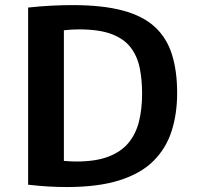

<svg xmlns="http://www.w3.org/2000/svg" viewBox="-20 -735 786 760"><path d="M244.1 5.4Q209.5 5.4 171.1 3.2Q132.8 1 91.3 -3.9V-705.1Q139.6 -710.4 183.6 -712.6Q227.5 -714.8 266.6 -714.8Q385.7 -714.8 465.8 -693.4Q545.9 -671.9 593 -628.4Q640.1 -585 660.6 -519.5Q681.2 -454.1 681.2 -367.2Q681.2 -284.2 659.2 -215.8Q637.2 -147.5 587.4 -97.9Q537.6 -48.3 453.4 -21.5Q369.1 5.4 244.1 5.4ZM282.2 -95.7Q358.9 -95.7 409.2 -115Q459.5 -134.3 488.8 -169.7Q518.1 -205.1 530.3 -254.6Q542.5 -304.2 542.5 -364.7Q542.5 -418.9 533.2 -465.3Q523.9 -511.7 498 -546.1Q472.2 -580.6 422.9 -599.6Q373.5 -618.7 293 -618.7Q279.3 -618.7 264.6 -617.9Q250 -617.2 232.9 -615.2V-98.1Q246.6 -97.2 258.8 -96.4Q271 -95.7 282.2 -95.7Z"/></svg>

Font: Comme SemiBold
Style: Regular
Weight: 600
Version: Version 1.000;gftools[0.9.27]